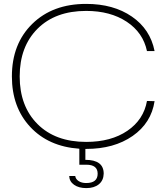

<svg xmlns="http://www.w3.org/2000/svg" viewBox="-20 -756 851 985"><path d="M422 8H418V64Q512 64 512 135Q511 170 487 189.5Q463 209 423 209Q384 209 360 192Q336 175 335 147H366Q368 163 383.5 173Q399 183 422 183Q481 183 481 135Q481 89 423 89H387V7Q229 -4 135 -105Q41 -206 41 -364Q41 -531 145.5 -633.5Q250 -736 422 -736Q562 -736 656.5 -671Q751 -606 773 -494H734Q714 -589 630 -644.5Q546 -700 422 -700Q264 -700 172.5 -608.5Q81 -517 81 -364Q81 -211 172.5 -119.5Q264 -28 422 -28Q550 -28 633.5 -85Q717 -142 734 -238L773 -237Q756 -125 660.5 -58.5Q565 8 422 8Z"/></svg>

Font: Mona Sans Expanded ExtraLight
Style: Regular
Weight: 200
Width: 7
Designer: Deni Anggara
Foundry: GitHub
Version: Version 1.001;gftools[0.9.33]